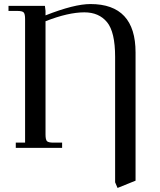

<svg xmlns="http://www.w3.org/2000/svg" viewBox="-20 -731 791 949"><path d="M22 -677V-702H202L205 -677V-655Q347 -711 427 -711Q650 -711 650 -472V162L561 198L549 170V-450Q549 -573 509 -621.5Q469 -670 397 -670Q317 -670 205 -626V-66Q205 -41 212 -33.5Q219 -26 244 -26H287V0H58V-26H104V-637Q104 -662 97 -669.5Q90 -677 65 -677Z"/></svg>

Font: Dihjauti
Style: Bold
Weight: 700
Designer: T. Christopher White
Version: Version 3.0.0